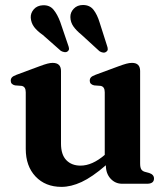

<svg xmlns="http://www.w3.org/2000/svg" viewBox="-20 -735 672 768"><path d="M83 -139.5V-366Q83 -388.5 66.5 -391.5L40 -393.5Q23 -397.5 23 -412Q23 -420.5 28 -425.8Q33 -431 46.5 -436L138 -470Q158 -477.5 169.8 -480.5Q181.5 -483.5 190.5 -483.5Q224 -483.5 224 -451V-160.5Q224 -116.5 245.2 -94.5Q266.5 -72.5 302 -72.5Q349 -72.5 399 -115.5V-366Q399 -388.5 382.5 -391.5L356.5 -393.5Q339 -397.5 339 -412Q339 -420.5 344 -425.8Q349 -431 362.5 -436L454.5 -470Q473.5 -477 485.5 -480.2Q497.5 -483.5 508 -483.5Q540.5 -483.5 540.5 -451V-81.5Q540.5 -65.5 544.8 -58.2Q549 -51 558.5 -48L577 -43Q596 -36.5 596 -21Q596 0 568 0H468.5Q441 0 422.2 -20.5Q403.5 -41 403.5 -73.5V-74Q348.5 -26.5 306.2 -7Q264 12.5 226 12.5Q161.5 12.5 122.2 -29Q83 -70.5 83 -139.5ZM378.5 -645 408 -552.5Q411 -544.5 411 -538.2Q411 -532 405 -528Q399.5 -523.5 391.8 -524.8Q384 -526 377.5 -530.5L306 -596Q285 -613 273.5 -629.5Q262 -646 261.5 -666.5Q261 -685.5 275 -700.2Q289 -715 312 -715Q339 -715 354 -695.8Q369 -676.5 378.5 -645ZM221 -647 252.5 -554.5Q255.5 -547 256 -540.8Q256.5 -534.5 251 -530Q246 -525.5 238.2 -526.5Q230.5 -527.5 223.5 -531.5L151.5 -595Q128.5 -611 116.5 -627Q104.5 -643 103 -664Q102 -682.5 115.2 -697.8Q128.5 -713 152 -714Q178.5 -715 194 -696.5Q209.5 -678 221 -647Z"/></svg>

Font: Fraunces 9pt SemiBold
Style: Regular
Weight: 600
Version: Version 1.000;[b76b70a41]